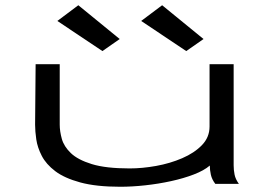

<svg xmlns="http://www.w3.org/2000/svg" viewBox="-20 -702 1040 733"><path d="M439 11Q347 11 286.5 -5.5Q226 -22 191 -48.5Q156 -75 139.5 -107Q123 -139 118.5 -170Q114 -201 114 -226L116 -457H208V-226Q208 -201 216 -172Q224 -143 250.5 -117.5Q277 -92 330.5 -75.5Q384 -59 475 -59Q523 -59 576 -68.5Q629 -78 675.5 -98Q722 -118 751 -148Q780 -178 780 -219V-457H872V-71Q872 -53 875.5 -35.5Q879 -18 892 0H802Q789 -17 785 -35Q781 -53 781 -70Q759 -51 720 -36Q681 -21 633 -10.5Q585 0 534.5 5.5Q484 11 439 11ZM371 -507 199 -622 279 -682 437 -553ZM691 -507 519 -622 599 -682 757 -553Z"/></svg>

Font: Inconsolata UltraExpanded Thin
Style: Regular
Weight: 100
Width: 9
Monospace: yes
Designer: Raph Levien, Cyreal, Brenton Simpson
Foundry: Raph Levien, Cyreal, Google
Version: Version 3.100; ttfautohint (v1.8.4.7-5d5b)